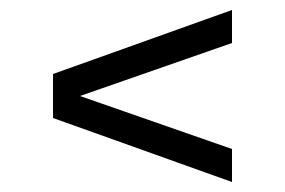

<svg xmlns="http://www.w3.org/2000/svg" viewBox="-20 -504 570 384"><path d="M444 -418 140 -312 444 -206V-140L86 -268V-356L444 -484Z"/></svg>

Font: Changa Light
Style: Regular
Weight: 300
Designer: Eduardo Rodriguez Tunni
Foundry: Eduardo Rodriguez Tunni
Version: Version 2.002; ttfautohint (v1.5) -l 8 -r 50 -G 110 -x 14 -H